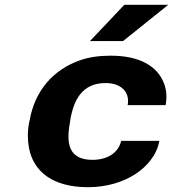

<svg xmlns="http://www.w3.org/2000/svg" viewBox="-20 -770 721 800"><path d="M271 -257 273 -271C287 -353 322 -424 420 -424C485 -424 522 -386 512 -332H670C676 -363 674 -392 665 -418C640 -491 566 -538 442 -538C393 -538 350 -532 311 -518C202 -479 126 -393 104 -271L101 -257C94 -220 95 -184 101 -152C120 -57 197 10 347 10C425 10 494 -12 543 -44C590 -74 633 -122 644 -183H485C473 -133 428 -104 365 -104C265 -104 256 -174 271 -257ZM498 -750 355 -599H493L681 -750Z"/></svg>

Font: Asimov
Style: XWidIt
Weight: 500
Designer: Google
Version: Version 2.000980; 2014